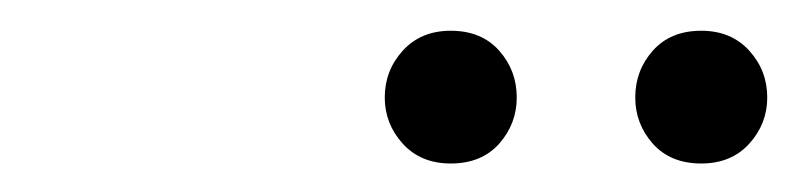

<svg xmlns="http://www.w3.org/2000/svg" viewBox="-20 -652 540 128"><path d="M280.5 -543Q260.5 -543 248.5 -556.2Q236.5 -569.5 236.5 -587Q236.5 -605 248.5 -618.2Q260.5 -631.5 280.5 -631.5Q301 -631.5 312.8 -618.2Q324.5 -605 324.5 -587Q324.5 -569.5 312.8 -556.2Q301 -543 280.5 -543ZM447.5 -543Q427 -543 415.2 -556.2Q403.5 -569.5 403.5 -587Q403.5 -605 415.2 -618.2Q427 -631.5 447.5 -631.5Q467.5 -631.5 479.5 -618.2Q491.5 -605 491.5 -587Q491.5 -569.5 479.5 -556.2Q467.5 -543 447.5 -543Z"/></svg>

Font: Newsreader 16pt Light
Style: Italic
Weight: 300
Italic angle: -17°
Designer: Hugues Gentile
Foundry: Production Type
Version: Version 1.003; ttfautohint (v1.8.3)